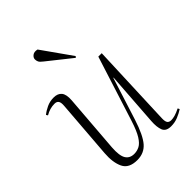

<svg xmlns="http://www.w3.org/2000/svg" viewBox="-221 -871 996 996"><g transform="rotate(-45 277.0 -373.0)"><path d="M24 -487Q41 -501 64.5 -512Q88 -523 116 -523Q146 -523 160.5 -505Q175 -487 172 -446L147 -126Q143 -68 158 -44Q173 -20 205 -20Q226 -20 244.5 -29.5Q263 -39 280.5 -67Q298 -95 316 -151L430 -509H455L437 -51Q436 -27 442.5 -17.5Q449 -8 465 -8Q477 -8 493 -12.5Q509 -17 531 -28L536 -18Q516 -5 492.5 4.5Q469 14 442 14Q405 14 395 -11Q385 -36 388 -79L409 -376H407L333 -143Q305 -56 274.5 -21Q244 14 194 14Q133 14 113.5 -27Q94 -68 99 -132L124 -453Q126 -476 119.5 -486.5Q113 -497 96 -497Q62 -497 30 -478ZM349 -594 343 -587 211 -692Q195 -704 191 -713Q187 -722 187 -731Q187 -744 199.5 -753.5Q212 -763 233 -758Z"/></g></svg>

Font: Display Extralight
Style: Italic
Weight: 200
Italic angle: -2°
Designer: Latin by Veronika Burian and Jose Scaglione. Greek by Irene Vlachou. Cyrillic by Vera Evstafieva
Foundry: TypeTogether
Version: Version 3.002